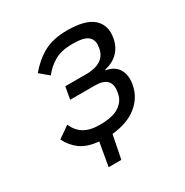

<svg xmlns="http://www.w3.org/2000/svg" viewBox="-161 -685 921 956"><g transform="rotate(-30 300.0 -207.0)"><path d="M215.5 5.5Q151.5 0 113.2 -27.2Q75 -54.5 52.5 -99.5L119.5 -146.5Q136 -106.5 169.8 -85.5Q203.5 -64.5 260.5 -64.5Q336 -64.5 372.5 -89.8Q409 -115 415.5 -153L417.5 -164Q424.5 -204.5 404.2 -225.5Q384 -246.5 336 -246.5H194L206.5 -317H335.5Q434 -320.5 447.5 -396L448.5 -404.5Q455 -439 432.8 -460.5Q410.5 -482 342.5 -482Q279.5 -482 239.8 -459.5Q200 -437 171 -399.5L120.5 -442Q165 -495 218.2 -524.2Q271.5 -553.5 352.5 -553.5Q459 -553.5 502.5 -513.5Q546 -473.5 534 -405.5Q526 -359.5 497.2 -330Q468.5 -300.5 421.5 -289.5L418 -286Q468.5 -277.5 489.2 -242.8Q510 -208 501 -157.5Q489.5 -90 435.2 -46.2Q381 -2.5 291.5 6L265 140H192Z"/></g></svg>

Font: JuliaMono MediumItalic
Style: Regular
Weight: 500
Italic angle: -9°
Monospace: yes
Designer: cormullion
Foundry: corm
Version: Version 0.049; ttfautohint (v1.8.4)